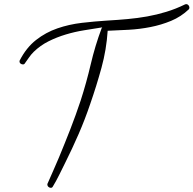

<svg xmlns="http://www.w3.org/2000/svg" viewBox="-20 -859 943 936"><path d="M903.3 -822.3Q903.3 -816.4 900.4 -813.5Q862.3 -777.3 814 -757.3Q765.6 -737.3 713.4 -727.1Q661.1 -716.8 607.9 -713.9Q554.7 -710.9 504.9 -709Q499 -617.2 474.6 -528.3Q450.2 -439.5 419.9 -352.5Q394.5 -277.3 363.3 -205.6Q332 -133.8 296.9 -63.5Q283.2 -36.1 268.1 -5.4Q252.9 25.4 237.3 50.8Q234.4 56.6 227.5 56.6Q221.7 56.6 216.3 52.2Q210.9 47.9 210.9 41V38.1Q224.6 5.9 239.3 -26.4Q253.9 -58.6 267.6 -91.8Q295.9 -160.2 322.8 -229Q349.6 -297.9 373 -368.2Q401.4 -456.1 422.4 -545.9Q443.4 -635.7 475.6 -721.7Q476.6 -722.7 477.1 -723.6Q477.5 -724.6 478.5 -725.6Q435.5 -718.8 390.1 -711.4Q344.7 -704.1 300.8 -690.9Q256.8 -677.7 216.8 -657.7Q176.8 -637.7 144.5 -606.4Q130.9 -592.8 121.6 -579.1Q112.3 -565.4 101.6 -550.8Q98.6 -544.9 91.8 -544.9Q85.9 -544.9 80.6 -548.8Q75.2 -552.7 75.2 -559.6Q75.2 -563.5 76.2 -564.5Q108.4 -627 155.8 -664.1Q203.1 -701.2 259.8 -720.7Q316.4 -740.2 378.9 -747.6Q441.4 -754.9 503.9 -758.8Q554.7 -761.7 602.5 -766.1Q650.4 -770.5 697.3 -778.8Q744.1 -787.1 790.5 -801.3Q836.9 -815.4 882.8 -837.9Q884.8 -838.9 887.7 -838.9Q894.5 -838.9 898.9 -833.5Q903.3 -828.1 903.3 -822.3Z"/></svg>

Font: Calligraffitti
Style: Regular
Weight: 400
Designer: Dathan Boardman
Foundry: Open Window
Version: Version 1.002